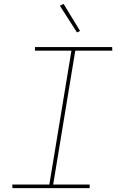

<svg xmlns="http://www.w3.org/2000/svg" viewBox="-20 -980 640 1000"><path d="M447 0H45L44 -19H237L352 -716H162V-735H564L565 -716H372L257 -19H447ZM381 -811 292 -950 311 -960 397 -819Z"/></svg>

Font: Iosevka HT Thin Extended
Style: Italic
Weight: 100
Width: 7
Italic angle: -9°
Monospace: yes
Designer: Belleve Invis
Foundry: Belleve Invis
Version: Version 32.3.0; ttfautohint (v1.8.4)